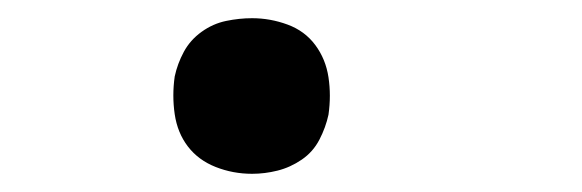

<svg xmlns="http://www.w3.org/2000/svg" viewBox="-20 -183 640 211"><path d="M257 8Q236 8 217 0.5Q198 -7 186.5 -22Q175 -37 172 -57.5Q169 -78 172 -99Q175 -113 182 -126Q189 -139 201.5 -148Q214 -157 228.5 -160Q243 -163 257 -163Q277 -163 296 -156Q315 -149 326.5 -133.5Q338 -118 341 -98Q344 -78 341 -57Q338 -43 331 -29.5Q324 -16 311.5 -7.5Q299 1 285 4.5Q271 8 257 8Z"/></svg>

Font: Iosevka Slab MdExObl
Style: Regular
Weight: 500
Width: 7
Italic angle: -9°
Monospace: yes
Designer: Belleve Invis
Foundry: Belleve Invis
Version: Version 11.1.1; ttfautohint (v1.8.3)